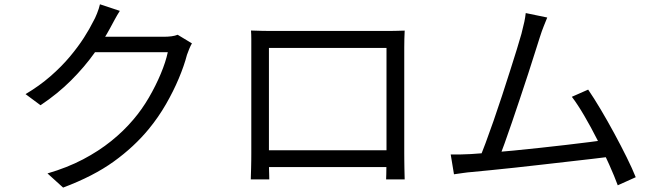

<svg xmlns="http://www.w3.org/2000/svg" viewBox="-20 -827 3040 892"><path d="M871.7 -625.5Q865.4 -615 859.1 -599.6Q852.9 -584.2 848.6 -572.2Q835.6 -522 810.7 -462.7Q785.9 -403.5 751 -342.9Q716.1 -282.2 671.3 -227.7Q603.2 -144.8 508.4 -76.4Q413.6 -8.1 273.2 44.5L200.6 -21.3Q292.7 -48.2 365.7 -86.6Q438.7 -125 496.9 -171.9Q555 -218.7 600.1 -272.2Q639.4 -318.2 671.5 -373.3Q703.6 -428.5 726.7 -483.7Q749.9 -539 759.5 -584.4H389.1L421.1 -656.2Q433.3 -656.2 466.2 -656.2Q499 -656.2 541.5 -656.2Q583.9 -656.2 625.9 -656.2Q668 -656.2 699.3 -656.2Q730.6 -656.2 740 -656.2Q760.1 -656.2 776.9 -658.4Q793.7 -660.7 805.4 -665.5ZM536.7 -776.5Q524.2 -756.9 512.1 -734.5Q500.1 -712.1 492.5 -698.1Q463.2 -643 418 -579.7Q372.9 -516.3 310.8 -454.1Q248.7 -391.8 168.3 -338.1L98.7 -389.7Q163.5 -428.3 214.7 -473Q266 -517.8 304.4 -563.6Q342.8 -609.5 370 -651.9Q397.1 -694.3 413.4 -727.7Q421.3 -740.8 430.7 -764.3Q440.1 -787.8 444.4 -807.1Z M1146.1 -685.2Q1175.9 -684.2 1196.8 -683.7Q1217.8 -683.2 1235.5 -683.2Q1246.8 -683.2 1278.8 -683.2Q1310.9 -683.2 1356.2 -683.2Q1401.5 -683.2 1453.5 -683.2Q1505.6 -683.2 1557.5 -683.2Q1609.4 -683.2 1654.1 -683.2Q1698.8 -683.2 1730.1 -683.2Q1761.5 -683.2 1772.1 -683.2Q1788.5 -683.2 1812.9 -683.5Q1837.4 -683.8 1860.1 -684.8Q1859.1 -666.5 1858.6 -646.2Q1858.1 -626 1858.1 -607.3Q1858.1 -597.2 1858.1 -567.7Q1858.1 -538.2 1858.1 -496Q1858.1 -453.9 1858.1 -405.6Q1858.1 -357.4 1858.1 -309.3Q1858.1 -261.3 1858.1 -220Q1858.1 -178.8 1858.1 -150.7Q1858.1 -122.5 1858.1 -114.4Q1858.1 -102.7 1858.3 -84.1Q1858.5 -65.5 1858.8 -46.2Q1859.1 -26.9 1859.6 -12.3Q1860.1 2.3 1860.1 6.5H1773.8Q1774.4 1 1774.6 -17.2Q1774.8 -35.5 1775.2 -59.3Q1775.6 -83 1775.6 -103.6Q1775.6 -111.3 1775.6 -142.3Q1775.6 -173.3 1775.6 -218.7Q1775.6 -264 1775.6 -316.3Q1775.6 -368.5 1775.6 -419.4Q1775.6 -470.2 1775.6 -512.1Q1775.6 -554.1 1775.6 -579.2Q1775.6 -604.4 1775.6 -604.4H1229.4Q1229.4 -604.4 1229.4 -579.5Q1229.4 -554.7 1229.4 -512.7Q1229.4 -470.8 1229.4 -420.3Q1229.4 -369.7 1229.4 -317.8Q1229.4 -265.9 1229.4 -220.5Q1229.4 -175.1 1229.4 -143.8Q1229.4 -112.5 1229.4 -103.6Q1229.4 -91.1 1229.4 -74.3Q1229.4 -57.4 1229.9 -41Q1230.4 -24.5 1230.7 -11.4Q1231 1.7 1231 6.5H1145.1Q1145.1 1.7 1145.6 -12.6Q1146.1 -26.9 1146.6 -45.7Q1147.1 -64.5 1147.3 -83Q1147.5 -101.5 1147.5 -114.6Q1147.5 -123.5 1147.5 -152.3Q1147.5 -181 1147.5 -223.2Q1147.5 -265.3 1147.5 -313.8Q1147.5 -362.2 1147.5 -410.4Q1147.5 -458.6 1147.5 -500.2Q1147.5 -541.8 1147.5 -570.4Q1147.5 -599 1147.5 -607.3Q1147.5 -624.6 1147.5 -645.8Q1147.5 -667.1 1146.1 -685.2ZM1808.3 -128.9V-50.7H1189.9V-128.9Z M2522.4 -745.6Q2515 -727.3 2506.4 -706Q2497.7 -684.8 2487.6 -652.9Q2479.4 -627.5 2465.4 -583Q2451.4 -538.5 2433.7 -483.9Q2416 -429.3 2396.3 -370.9Q2376.7 -312.5 2358.1 -257.7Q2339.4 -202.9 2323.7 -159.4Q2308 -115.8 2297 -90.4L2206 -87.5Q2218.8 -116.6 2236.1 -162.9Q2253.4 -209.2 2273.1 -265.9Q2292.9 -322.5 2312.4 -382.4Q2331.9 -442.3 2349.7 -498Q2367.6 -553.6 2381.4 -598.7Q2395.2 -643.8 2402.6 -670.2Q2411.7 -705.3 2416 -725.8Q2420.3 -746.2 2422.5 -766.3ZM2712.5 -410.7Q2738.8 -372.3 2770.6 -318.9Q2802.3 -265.6 2833.8 -207.4Q2865.3 -149.2 2891.6 -96Q2917.9 -42.8 2933.5 -3.7L2850 33.9Q2835.1 -6.8 2810.3 -62.3Q2785.5 -117.8 2755.5 -177Q2725.6 -236.2 2694.6 -289.1Q2663.7 -342 2636.7 -377.3ZM2167.3 -111.2Q2203.1 -113.4 2254.5 -117.5Q2305.9 -121.6 2366 -127.5Q2426.1 -133.4 2488.4 -140.1Q2550.7 -146.9 2609.6 -153.7Q2668.6 -160.5 2717.7 -166.8Q2766.8 -173.1 2798.5 -177.5L2821 -99.8Q2786.6 -95.4 2734.8 -89.3Q2683 -83.2 2622.3 -76.4Q2561.5 -69.5 2497.4 -62.1Q2433.4 -54.7 2372.2 -48.1Q2311 -41.5 2259.2 -36.4Q2207.5 -31.3 2172 -27.9Q2153 -26.5 2132 -23.4Q2111 -20.3 2089.1 -17.3L2073.9 -109.5Q2096.6 -108.9 2121.3 -109.5Q2146 -110.2 2167.3 -111.2Z"/></svg>

Font: Noto Sans KR Thin
Style: Regular
Weight: 100
Designer: Ryoko NISHIZUKA 西塚涼子 (kana, bopomofo & ideographs); Paul D. Hunt (Latin, Greek & Cyrillic); Sandoll Communications 산돌커뮤니
Foundry: Adobe
Version: Version 2.004-H2;hotconv 1.0.118;makeotfexe 2.5.65603